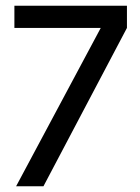

<svg xmlns="http://www.w3.org/2000/svg" viewBox="-20 -647 485 667"><path d="M421 -550 131 0H36L330 -550H30V-627H421Z"/></svg>

Font: Blinker
Style: Regular
Weight: 400
Designer: Juergen Huber
Foundry: supertype
Version: 1.017